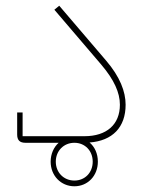

<svg xmlns="http://www.w3.org/2000/svg" viewBox="-20 -499 504 671"><path d="M69 0H185C168 15 157 39 157 66C157 115 193 152 240 152C287 152 322 115 322 66C322 38 311 14 293 -1C373 -7 419 -54 419 -133C419 -179 399 -231 351 -287L187 -479L170 -465L334 -273C379 -220 399 -175 399 -133C399 -64 353 -23 275 -23H59V-106H40V-29C40 -9 49 0 69 0ZM240 132C203 132 175 104 175 66C175 28 203 0 240 0C277 0 304 28 304 66C304 104 277 132 240 132Z"/></svg>

Font: IBM Plex Arabic Thin
Style: Regular
Weight: 100
Designer: Mike Abbink, Paul van der Laan, Pieter van Rosmalen, Wael Morcos, Khajak Apelian
Foundry: Bold Monday
Version: Version 1.0